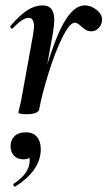

<svg xmlns="http://www.w3.org/2000/svg" viewBox="-20 -415 398 711"><path d="M294 -395Q316 -395 337 -379Q358 -363 358 -342Q358 -326 346.5 -312.5Q335 -299 318 -299Q308 -299 300.5 -303Q293 -307 288 -311.5Q283 -316 281 -317Q267 -331 257 -331Q238 -331 211 -276.5Q184 -222 160 -145Q136 -68 125 -10L115 -11Q144 -163 191.5 -279Q239 -395 294 -395ZM48 1 53 -20Q55 -28 58 -41.5Q61 -55 64 -74L102 -284Q106 -310 106 -317Q106 -349 86 -349Q64 -349 27 -310Q26 -309 24 -309Q21 -309 19 -312.5Q17 -316 19 -319Q53 -359 81 -377Q109 -395 137 -395Q160 -395 170.5 -381.5Q181 -368 181 -340Q181 -323 176 -293L125 -10Q124 -2 112 3Q100 8 78 8Q48 8 48 1ZM36 276Q32 276 30 271.5Q28 267 31 265Q90 227 90 179Q90 166 84.5 158.5Q79 151 71 149L103 134Q105 175 67 175Q44 175 31.5 161Q19 147 19 127Q19 104 33.5 89.5Q48 75 75 75Q103 75 117 92Q131 109 131 137Q131 178 106 213Q81 248 38 275Z"/></svg>

Font: Cormorant Infant SemiBold
Style: Italic
Weight: 600
Italic angle: -10°
Designer: Christian Thalmann (Catharsis Fonts)
Foundry: Catharsis Fonts
Version: Version 4.000